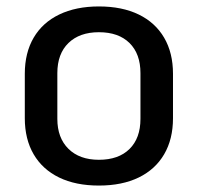

<svg xmlns="http://www.w3.org/2000/svg" viewBox="-20 -568 614 596"><path d="M287 8Q215 8 163.5 -17Q112 -42 84.5 -89Q57 -136 57 -201V-339Q57 -404 84.5 -451Q112 -498 164 -523Q216 -548 287 -548Q359 -548 410.5 -523Q462 -498 489.5 -451Q517 -404 517 -339V-201Q517 -136 489.5 -89Q462 -42 410.5 -17Q359 8 287 8ZM287 -72Q348 -72 382 -105.5Q416 -139 416 -199V-341Q416 -401 382 -434.5Q348 -468 287 -468Q227 -468 192.5 -434.5Q158 -401 158 -341V-199Q158 -140 192.5 -106Q227 -72 287 -72Z"/></svg>

Font: Pathway Extreme SemiCondensed Medium
Style: Regular
Weight: 500
Width: 4
Version: Version 1.001;gftools[0.9.26]